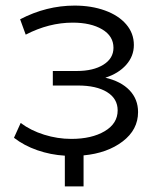

<svg xmlns="http://www.w3.org/2000/svg" viewBox="-20 -552 574 687"><path d="M279 4V115H212V5Q161 2 113.5 -14.5Q66 -31 30 -59L54 -112Q90 -85 138 -70Q186 -55 235 -55Q308 -55 354.5 -82.5Q401 -110 401 -157Q401 -199 363 -222.5Q325 -246 259 -246H169V-298H255Q314 -298 350 -320.5Q386 -343 386 -381Q386 -423 345.5 -447Q305 -471 240 -471Q155 -471 72 -428L52 -483Q146 -532 247 -532Q307 -532 355.5 -514.5Q404 -497 431.5 -465Q459 -433 459 -391Q459 -351 431.5 -320Q404 -289 357 -274Q413 -261 443.5 -229Q474 -197 474 -151Q474 -88 419 -46Q364 -4 279 4Z"/></svg>

Font: CMG Sans
Style: Regular
Weight: 400
Designer: Julieta Ulanovsky
Foundry: Julieta Ulanovsky
Version: Version 7.200